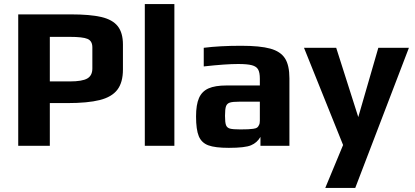

<svg xmlns="http://www.w3.org/2000/svg" viewBox="-20 -720 2047 948"><path d="M70 -649H330Q425 -649 480.5 -636Q536 -623 561.5 -590.5Q587 -558 587 -500V-377Q587 -313 559.5 -277Q532 -241 472.5 -226Q413 -211 312 -211H226V0H70ZM325 -318Q386 -318 411 -332.5Q436 -347 436 -382V-486Q436 -518 412 -528Q389 -538 323 -538H226V-318Z M695 -700H841V0H695Z M948 -145Q948 -203 962.5 -236Q977 -269 1009.5 -283.5Q1042 -298 1099 -298H1263V-331Q1263 -362 1254.5 -377Q1246 -392 1223.5 -398Q1201 -404 1156 -404Q1094 -404 986 -392V-484Q1065 -494 1171 -494Q1264 -494 1314.5 -480Q1365 -466 1387 -432Q1409 -398 1409 -333V0H1266V-44Q1249 -15 1220 -3Q1191 10 1110 10Q1042 10 1008.5 -2.5Q975 -15 961.5 -47.5Q948 -80 948 -145ZM1230 -84Q1244 -86 1249.5 -90Q1255 -94 1259 -103Q1263 -110 1263 -124V-218H1163Q1129 -218 1115 -213.5Q1101 -209 1096 -195.5Q1091 -182 1091 -148Q1091 -115 1096 -102Q1101 -89 1115.5 -85Q1130 -81 1167 -81Q1211 -81 1230 -84Z M1674 -4 1481 -484H1640L1749 -142L1848 -484H1999L1734 208H1586Z"/></svg>

Font: Play
Style: Bold
Weight: 700
Designer: Jonas Hecksher (Cyrillic expansion: Cyreal)
Foundry: Jonas Hecksher, Playtype, e-types AS
Version: Version 2.101; ttfautohint (v1.5.65-e2d9)